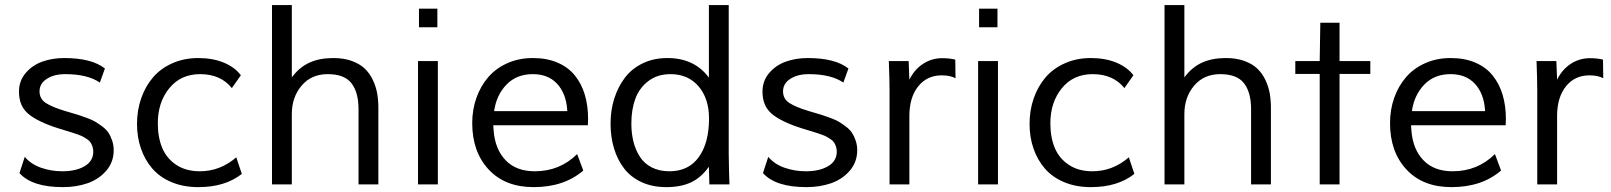

<svg xmlns="http://www.w3.org/2000/svg" viewBox="-20 -749 6543 780"><path d="M406.2 -470.7 385.7 -413.6Q335.4 -447.8 245.1 -447.8Q199.7 -447.8 170.2 -428.7Q140.6 -409.7 140.6 -377.9Q140.6 -347.2 166.7 -330.3Q192.9 -313.5 245.1 -297.9Q251 -295.9 263.2 -292.5Q285.6 -286.1 297.9 -282.2Q310.1 -278.3 332 -270.3Q354 -262.2 366.5 -254.9Q378.9 -247.6 395.3 -235.4Q411.6 -223.1 420.4 -210Q429.2 -196.8 435.5 -178.2Q441.9 -159.7 441.9 -138.7Q441.9 -90.3 411.6 -55.4Q381.3 -20.5 335.7 -4.6Q290 11.2 235.8 11.2Q109.9 11.2 59.1 -45.9L80.6 -111.8Q105.5 -82 146.7 -67.6Q188 -53.2 232.9 -53.2Q289.1 -53.2 324 -74Q358.9 -94.7 358.9 -132.8Q358.9 -144 355.7 -153.3Q352.5 -162.6 348.4 -169.4Q344.2 -176.3 335.2 -182.6Q326.2 -189 318.6 -193.1Q311 -197.3 296.9 -202.4Q282.7 -207.5 273.2 -210.4Q263.7 -213.4 245.4 -219Q227.1 -224.6 215.8 -228Q134.3 -253.9 95.7 -285.9Q57.1 -317.9 57.1 -376.5Q57.1 -420.9 84.5 -452.6Q111.8 -484.4 152.3 -498.8Q192.9 -513.2 240.7 -513.2Q352.5 -513.2 406.2 -470.7Z M958.5 -443.4 921.9 -391.1Q876.5 -447.8 793 -447.8Q714.4 -447.8 667.7 -390.6Q621.1 -333.5 621.1 -248Q621.1 -191.4 638.9 -148.4Q656.7 -105.5 696 -79.3Q735.4 -53.2 792 -53.2Q874.5 -53.2 939.9 -109.9L962.4 -42.5Q894.5 11.2 785.6 11.2Q725.1 11.2 677 -9Q628.9 -29.3 598.6 -64.5Q568.4 -99.6 552.5 -145.8Q536.6 -191.9 536.6 -245.6Q536.6 -300.8 553.5 -349.4Q570.3 -397.9 601.3 -434.3Q632.3 -470.7 679.9 -491.9Q727.5 -513.2 785.6 -513.2Q843.8 -513.2 888.4 -494.9Q933.1 -476.6 958.5 -443.4Z M1085 -728.5H1165.5V-434.6Q1195.8 -475.6 1236.8 -494.4Q1277.8 -513.2 1334 -513.2Q1376.5 -513.2 1408.9 -501.5Q1441.4 -489.7 1461.7 -470.5Q1481.9 -451.2 1494.6 -424.3Q1507.3 -397.5 1512.2 -369.9Q1517.1 -342.3 1517.1 -310.5V0H1436.5V-305.7Q1436.5 -373.5 1408 -410.6Q1379.4 -447.8 1311.5 -447.8Q1244.6 -447.8 1205.1 -400.9Q1165.5 -354 1165.5 -285.6V0H1085Z M1682.1 -713.9H1756.8V-638.2H1682.1ZM1678.2 0V-501H1758.8V0Z M1987.3 -297.4H2284.7L2284.2 -304.2Q2279.3 -369.6 2243.2 -408.7Q2207 -447.8 2144.5 -447.8Q2078.6 -447.8 2037.6 -405.3Q1996.6 -362.8 1987.3 -297.4ZM2324.7 -123 2349.6 -56.2Q2271.5 11.2 2147.9 11.2Q2031.7 11.2 1965.1 -60.5Q1898.4 -132.3 1898.4 -249Q1898.4 -303.2 1915.3 -351.1Q1932.1 -398.9 1963.1 -435.1Q1994.1 -471.2 2041 -492.2Q2087.9 -513.2 2145 -513.2Q2201.7 -513.2 2244.9 -494.6Q2288.1 -476.1 2315.2 -442.6Q2342.3 -409.2 2355.7 -364.5Q2369.1 -319.8 2369.1 -265.6Q2369.1 -255.9 2368.2 -240.2H1983.9L1985.4 -218.3Q1991.2 -142.6 2034.2 -97.9Q2077.1 -53.2 2152.8 -53.2Q2253.9 -53.2 2324.7 -123Z M2943.4 0H2861.8L2859.9 -71.8Q2828.6 -27.3 2787.1 -8.1Q2745.6 11.2 2687 11.2Q2630.4 11.2 2586.4 -9Q2542.5 -29.3 2515.4 -64.7Q2488.3 -100.1 2474.4 -146.2Q2460.4 -192.4 2460.4 -247.1Q2460.4 -300.8 2475.3 -348.1Q2490.2 -395.5 2518.1 -432.6Q2545.9 -469.7 2590.6 -491.5Q2635.3 -513.2 2690.9 -513.2Q2801.3 -513.2 2859.9 -433.6V-728.5H2940.4V-125Q2941.4 -51.8 2943.4 0ZM2699.7 -53.2Q2777.3 -53.2 2818.8 -110.8Q2860.4 -168.5 2860.4 -267.6Q2860.4 -348.6 2817.9 -398.2Q2775.4 -447.8 2704.1 -447.8Q2650.9 -447.8 2614 -419.7Q2577.1 -391.6 2561 -347.7Q2544.9 -303.7 2544.9 -247.6Q2544.9 -207.5 2553.2 -174.1Q2561.5 -140.6 2579.1 -112.8Q2596.7 -85 2627.4 -69.1Q2658.2 -53.2 2699.7 -53.2Z M3426.8 -470.7 3406.2 -413.6Q3356 -447.8 3265.6 -447.8Q3220.2 -447.8 3190.7 -428.7Q3161.1 -409.7 3161.1 -377.9Q3161.1 -347.2 3187.3 -330.3Q3213.4 -313.5 3265.6 -297.9Q3271.5 -295.9 3283.7 -292.5Q3306.2 -286.1 3318.4 -282.2Q3330.6 -278.3 3352.5 -270.3Q3374.5 -262.2 3387 -254.9Q3399.4 -247.6 3415.8 -235.4Q3432.1 -223.1 3440.9 -210Q3449.7 -196.8 3456.1 -178.2Q3462.4 -159.7 3462.4 -138.7Q3462.4 -90.3 3432.1 -55.4Q3401.9 -20.5 3356.2 -4.6Q3310.5 11.2 3256.3 11.2Q3130.4 11.2 3079.6 -45.9L3101.1 -111.8Q3126 -82 3167.2 -67.6Q3208.5 -53.2 3253.4 -53.2Q3309.6 -53.2 3344.5 -74Q3379.4 -94.7 3379.4 -132.8Q3379.4 -144 3376.2 -153.3Q3373 -162.6 3368.9 -169.4Q3364.7 -176.3 3355.7 -182.6Q3346.7 -189 3339.1 -193.1Q3331.5 -197.3 3317.4 -202.4Q3303.2 -207.5 3293.7 -210.4Q3284.2 -213.4 3265.9 -219Q3247.6 -224.6 3236.3 -228Q3154.8 -253.9 3116.2 -285.9Q3077.6 -317.9 3077.6 -376.5Q3077.6 -420.9 3105 -452.6Q3132.3 -484.4 3172.9 -498.8Q3213.4 -513.2 3261.2 -513.2Q3373 -513.2 3426.8 -470.7Z M3674.3 -277.3V0H3593.8V-380.4Q3593.8 -425.8 3590.8 -501H3671.4L3674.3 -425.3Q3694.8 -466.8 3730 -489.7Q3765.1 -512.7 3808.1 -512.7Q3836.4 -512.7 3860.8 -506.8L3861.8 -431.2Q3839.8 -442.9 3805.7 -442.9Q3746.1 -442.9 3710.2 -398.2Q3674.3 -353.5 3674.3 -277.3Z M3957.5 -713.9H4032.2V-638.2H3957.5ZM3953.6 0V-501H4034.2V0Z M4584.5 -443.4 4547.9 -391.1Q4502.4 -447.8 4418.9 -447.8Q4340.3 -447.8 4293.7 -390.6Q4247.1 -333.5 4247.1 -248Q4247.1 -191.4 4264.9 -148.4Q4282.7 -105.5 4322 -79.3Q4361.3 -53.2 4418 -53.2Q4500.5 -53.2 4565.9 -109.9L4588.4 -42.5Q4520.5 11.2 4411.6 11.2Q4351.1 11.2 4303 -9Q4254.9 -29.3 4224.6 -64.5Q4194.3 -99.6 4178.5 -145.8Q4162.6 -191.9 4162.6 -245.6Q4162.6 -300.8 4179.4 -349.4Q4196.3 -397.9 4227.3 -434.3Q4258.3 -470.7 4305.9 -491.9Q4353.5 -513.2 4411.6 -513.2Q4469.7 -513.2 4514.4 -494.9Q4559.1 -476.6 4584.5 -443.4Z M4710.9 -728.5H4791.5V-434.6Q4821.8 -475.6 4862.8 -494.4Q4903.8 -513.2 4960 -513.2Q5002.4 -513.2 5034.9 -501.5Q5067.4 -489.7 5087.6 -470.5Q5107.9 -451.2 5120.6 -424.3Q5133.3 -397.5 5138.2 -369.9Q5143.1 -342.3 5143.1 -310.5V0H5062.5V-305.7Q5062.5 -373.5 5033.9 -410.6Q5005.4 -447.8 4937.5 -447.8Q4870.6 -447.8 4831.1 -400.9Q4791.5 -354 4791.5 -285.6V0H4710.9Z M5341.3 0V-448.7H5242.2V-501H5341.3L5343.8 -656.7H5421.9V-501H5546.9V-448.7H5421.9V0Z M5715.8 -297.4H6013.2L6012.7 -304.2Q6007.8 -369.6 5971.7 -408.7Q5935.5 -447.8 5873 -447.8Q5807.1 -447.8 5766.1 -405.3Q5725.1 -362.8 5715.8 -297.4ZM6053.2 -123 6078.1 -56.2Q6000 11.2 5876.5 11.2Q5760.3 11.2 5693.6 -60.5Q5627 -132.3 5627 -249Q5627 -303.2 5643.8 -351.1Q5660.6 -398.9 5691.7 -435.1Q5722.7 -471.2 5769.5 -492.2Q5816.4 -513.2 5873.5 -513.2Q5930.2 -513.2 5973.4 -494.6Q6016.6 -476.1 6043.7 -442.6Q6070.8 -409.2 6084.2 -364.5Q6097.7 -319.8 6097.7 -265.6Q6097.7 -255.9 6096.7 -240.2H5712.4L5713.9 -218.3Q5719.7 -142.6 5762.7 -97.9Q5805.7 -53.2 5881.3 -53.2Q5982.4 -53.2 6053.2 -123Z M6305.7 -277.3V0H6225.1V-380.4Q6225.1 -425.8 6222.2 -501H6302.7L6305.7 -425.3Q6326.2 -466.8 6361.3 -489.7Q6396.5 -512.7 6439.5 -512.7Q6467.8 -512.7 6492.2 -506.8L6493.2 -431.2Q6471.2 -442.9 6437 -442.9Q6377.4 -442.9 6341.6 -398.2Q6305.7 -353.5 6305.7 -277.3Z"/></svg>

Font: RGR Online_21
Style: Regular
Weight: 400
Italic angle: -12°
Designer: vernon adams
Foundry: vernon adams
Version: Version 1.000